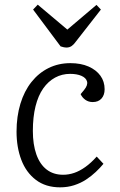

<svg xmlns="http://www.w3.org/2000/svg" viewBox="-20 -790 513 824"><path d="M282 -519Q327 -519 360 -504.5Q393 -490 411 -465Q429 -440 429 -407Q429 -382 415.5 -367Q402 -352 378 -352Q360 -352 346.5 -361.5Q333 -371 326 -386L341 -404Q358 -425 353.5 -440.5Q349 -456 329.5 -464.5Q310 -473 281 -473Q246 -473 216.5 -457Q187 -441 165.5 -410.5Q144 -380 132.5 -334Q121 -288 121 -228Q121 -170 136 -127.5Q151 -85 180 -62.5Q209 -40 251 -40Q275 -40 298.5 -48Q322 -56 346.5 -73.5Q371 -91 395 -118L424 -87Q410 -70 391 -52Q372 -34 349 -19Q326 -4 298 5Q270 14 238 14Q176 14 134 -18Q92 -50 71.5 -104Q51 -158 51 -225Q51 -290 67.5 -344.5Q84 -399 115 -438Q146 -477 188.5 -498Q231 -519 282 -519ZM122 -749 142 -770 269 -663 394 -769 413 -749 306 -612Q297 -599 287.5 -592.5Q278 -586 266 -586Q259 -586 252.5 -587.5Q246 -589 240 -591Z"/></svg>

Font: Literata Light
Style: Italic
Weight: 300
Italic angle: -2°
Designer: Latin by Veronika Burian and Jose Scaglione. Greek by Irene Vlachou. Cyrillic by Vera Evstafieva
Foundry: TypeTogether
Version: Version 3.103;gftools[0.9.29]